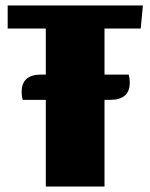

<svg xmlns="http://www.w3.org/2000/svg" viewBox="-20 -680 546 700"><path d="M361 -576V-408H449Q453 -396 453 -378Q453 -347 435 -331.5Q417 -316 384 -316H361V0H147V-316H63Q59 -328 59 -346Q59 -377 77 -392.5Q95 -408 127 -408H147V-576H8V-660H501L493 -576Z"/></svg>

Font: Sansita ExtraBold
Style: Regular
Weight: 800
Designer: Pablo Cosgaya
Foundry: Omnibus-Type
Version: Version 1.006